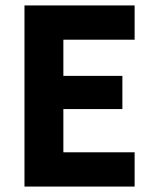

<svg xmlns="http://www.w3.org/2000/svg" viewBox="-20 -686 570 706"><path d="M70 0V-666H475V-540H213V-407H430V-285H213V-126H475V0Z"/></svg>

Font: Secular One
Style: Regular
Weight: 400
Designer: Michal Sahar
Foundry: Hagilda
Version: Version 1.002; ttfautohint (v1.8.4.7-5d5b);gftools[0.9.29]